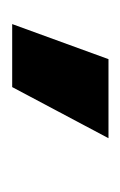

<svg xmlns="http://www.w3.org/2000/svg" viewBox="40 -836 202 323"><g transform="rotate(90 141.5 -674.0)"><path d="M126 -593H20L79 -755H212Z"/></g></svg>

Font: Bricolage Grotesque 12pt Condensed Bricolage Grotesque 10pt Condensed Regular
Style: Bold
Weight: 700
Width: 3
Designer: Mathieu Triay
Foundry: Atelier Triay
Version: Version 1.001; ttfautohint (v1.8.4.7-5d5b);gftools[0.9.33.de